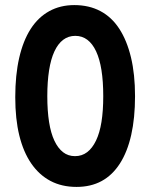

<svg xmlns="http://www.w3.org/2000/svg" viewBox="-20 -719 591 755"><path d="M281 16Q223 16 178.5 -7.5Q134 -31 103 -76Q72 -121 56 -186Q40 -251 40 -337Q40 -424 55.5 -491.5Q71 -559 100.5 -605Q130 -651 173.5 -675Q217 -699 272 -699Q330 -699 374.5 -675.5Q419 -652 449 -606Q479 -560 495 -493.5Q511 -427 511 -341Q511 -255 496 -188.5Q481 -122 451.5 -76Q422 -30 379.5 -7Q337 16 281 16ZM275 -105Q302 -105 322.5 -120.5Q343 -136 357.5 -166Q372 -196 379 -239.5Q386 -283 386 -341Q386 -399 379 -443Q372 -487 358 -517Q344 -547 323.5 -562.5Q303 -578 276 -578Q249 -578 228.5 -562.5Q208 -547 194 -517Q180 -487 173 -442.5Q166 -398 166 -341Q166 -283 173 -239Q180 -195 194 -165.5Q208 -136 228 -120.5Q248 -105 275 -105Z"/></svg>

Font: Fredoka Condensed Medium
Style: Regular
Weight: 500
Width: 3
Designer: Ben Nathan
Foundry: Milena B. Brandão, Ben Nathan
Version: Version 2.001